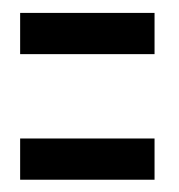

<svg xmlns="http://www.w3.org/2000/svg" viewBox="-20 -396 284 305"><path d="M12 -310V-375.5H225.5V-310ZM12 -110.5V-176H225.5V-110.5Z"/></svg>

Font: Anybody Narrow Medium
Style: Regular
Weight: 500
Width: 3
Designer: Tyler Finck
Foundry: Etcetera Type Company
Version: Version 1.000; ttfautohint (v1.8)